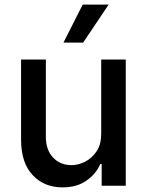

<svg xmlns="http://www.w3.org/2000/svg" viewBox="-20 -802 634 829"><path d="M523 -545V0H419V-94H413Q395 -51 353 -22Q312 7 250 7Q171 7 122 -45Q71 -98 71 -199V-545H178V-211Q178 -156 208 -123Q239 -89 289 -89Q318 -89 348 -104Q377 -119 398 -150Q417 -179 417 -226V-545ZM449 -782 339 -618H254L337 -782Z"/></svg>

Font: Sinter Medium
Style: Regular
Weight: 500
Foundry: Adobe & rsms
Version: Version 1.000